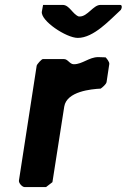

<svg xmlns="http://www.w3.org/2000/svg" viewBox="-20 -760 515 780"><path d="M280 -499C263 -499 256 -520 240 -520H154C149 -520 130 -499 129 -493L57 -27C55 -17 70 0 80 0H167L193 -20L241 -327C251 -389 351 -398 389 -400C395 -404 412 -418 413 -427L424 -500C425 -509 413 -523 409 -527C404 -527 383 -528 379 -528C342 -528 315 -499 280 -499ZM155 -740 150 -713C144 -676 249 -606 296 -606C361 -606 426 -679 471 -720C471 -721 474 -726 474 -727C475 -731 476 -740 468 -740H388C359 -740 336 -693 304 -693H300C275 -702 262 -740 235 -740Z"/></svg>

Font: Asimov Print
Style: CIt
Weight: 500
Designer: Google
Version: Version 2.000980: 2014